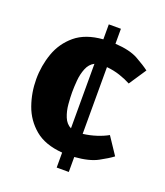

<svg xmlns="http://www.w3.org/2000/svg" viewBox="-123 -659 704 819"><g transform="rotate(20 229.0 -250.0)"><path d="M396 -367Q374 -379 345.5 -388.5Q317 -398 285 -401V-98Q317 -102 346 -111.5Q375 -121 396 -133L448 -55Q427 -39 389 -18.5Q351 2 285 7V75H230V7Q151 1 105 -37.5Q59 -76 39 -132.5Q19 -189 19 -250Q19 -311 39 -367.5Q59 -424 105 -462.5Q151 -501 230 -507V-575H285V-507Q352 -503 389.5 -482Q427 -461 448 -445ZM182 -250Q182 -227 184.5 -196.5Q187 -166 197.5 -140Q208 -114 230 -103V-396Q208 -385 197.5 -359Q187 -333 184.5 -303Q182 -273 182 -250Z"/></g></svg>

Font: Epunda Sans ExtraBold
Style: Regular
Weight: 800
Designer: Simon Atzbach
Foundry: typofactur
Version: Version 2.204; ttfautohint (v1.8.4.7-5d5b)